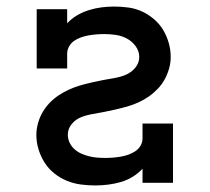

<svg xmlns="http://www.w3.org/2000/svg" viewBox="-20 -558 640 586"><path d="M271 8Q248 8 226 5Q204 2 183.5 -6.5Q163 -15 145.5 -29Q128 -43 116 -62Q104 -81 97.5 -102.5Q91 -124 91 -146Q91 -164 96 -182Q101 -200 110 -215.5Q119 -231 131.5 -244Q144 -257 159 -267Q174 -277 190.5 -284.5Q207 -292 224 -297Q241 -302 258.5 -306Q276 -310 294 -313.5Q312 -317 330 -320Q348 -323 364.5 -330Q381 -337 393 -351.5Q405 -366 405 -384Q405 -402 394 -417Q383 -432 367 -440.5Q351 -449 333 -451.5Q315 -454 298 -454Q286 -454 274 -453Q262 -452 250.5 -450Q239 -448 227.5 -444Q216 -440 206.5 -433.5Q197 -427 191 -416.5Q185 -406 185 -394V-349H92V-530H185V-487Q198 -501 215 -511Q232 -521 251 -527Q270 -533 289.5 -535.5Q309 -538 329 -538Q350 -538 372 -535Q394 -532 413.5 -523Q433 -514 450 -499.5Q467 -485 478 -466.5Q489 -448 495 -427Q501 -406 501 -384Q501 -366 496 -348.5Q491 -331 482.5 -315.5Q474 -300 461 -286.5Q448 -273 433.5 -263Q419 -253 402.5 -245.5Q386 -238 368.5 -233Q351 -228 333.5 -224Q316 -220 298.5 -216.5Q281 -213 263 -210Q245 -207 228 -200.5Q211 -194 199 -179.5Q187 -165 187 -147Q187 -134 192.5 -122.5Q198 -111 207.5 -102.5Q217 -94 228.5 -89Q240 -84 252 -81Q264 -78 276.5 -77Q289 -76 302 -76Q314 -76 325.5 -77Q337 -78 349 -80Q361 -82 372 -86Q383 -90 393 -96.5Q403 -103 409 -113.5Q415 -124 415 -136V-181H508V0H415V-43Q402 -29 385 -18.5Q368 -8 349 -2.5Q330 3 310 5.5Q290 8 271 8Z"/></svg>

Font: Iosevka Curly Slab MdEx
Style: Regular
Weight: 500
Width: 7
Monospace: yes
Designer: Belleve Invis
Foundry: Belleve Invis
Version: Version 11.1.0; ttfautohint (v1.8.3)